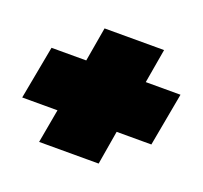

<svg xmlns="http://www.w3.org/2000/svg" viewBox="-71 -486 519 491"><g transform="rotate(20 189.0 -241.0)"><path d="M79 -75.5H241L256.5 -167.5H351L377.5 -312.5H283L299 -405.5H137L121 -312.5H26.5L-0.5 -167.5H95.5Z"/></g></svg>

Font: Anybody Expanded Black
Style: Italic
Weight: 900
Width: 7
Italic angle: -10°
Version: Version 1.113;gftools[0.9.25]